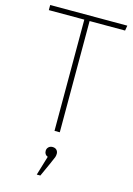

<svg xmlns="http://www.w3.org/2000/svg" viewBox="-139 -752 755 1087"><g transform="rotate(15 238.5 -208.5)"><path d="M467 -682 462 -652H254V0H223V-652H15V-682ZM236 91Q252 91 260.5 100Q269 109 269 122Q269 133 265.5 143Q262 153 252 174L250 179L211 265H190L224 152Q204 144 204 122Q204 109 213 100Q222 91 236 91Z"/></g></svg>

Font: Firava
Style: Regular
Weight: 400
Designer: Carrois Corporate & Edenspiekermann AG
Foundry: Greg Finn Gibson
Version: Version 5.000